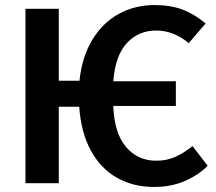

<svg xmlns="http://www.w3.org/2000/svg" viewBox="-20 -726 857 761"><path d="M803 -69Q768 -33 713.5 -9Q659 15 591 15Q508 15 443.5 -21.5Q379 -58 340 -129.5Q301 -201 294 -303H213V0H81V-691H213V-406H295Q305 -501 346 -568.5Q387 -636 451 -671Q515 -706 592 -706Q656 -706 703.5 -688Q751 -670 795 -633L728 -555Q668 -605 599 -605Q529 -605 483 -555.5Q437 -506 429 -404H677V-306H429Q433 -198 479.5 -143.5Q526 -89 599 -89Q641 -89 674.5 -104Q708 -119 743 -147Z"/></svg>

Font: Fira Sans Medium
Style: Regular
Weight: 500
Designer: bBox Type GmbH & Carrois Corporate GbR & Edenspiekermann AG
Foundry: bBox Type GmbH & Carrois Corporate GbR & Edenspiekermann AG
Version: Version 4.301